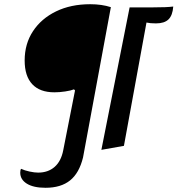

<svg xmlns="http://www.w3.org/2000/svg" viewBox="-20 -693 842 911"><path d="M196 198Q139 198 107.5 178.5Q76 159 76 126Q76 120 77 115.5Q78 111 80 108Q97 116 120.5 121Q144 126 161 126Q208 126 239 99Q270 72 280 20L336 -264L331 -269Q316 -263 289 -259Q262 -255 238 -255Q169 -255 133 -293.5Q97 -332 97 -406Q97 -485 136.5 -545Q176 -605 246 -639Q316 -673 408 -673Q463 -673 506 -659L374 54Q356 128 312.5 163Q269 198 196 198ZM461 18 595 -658H706Q742 -658 764 -659Q786 -660 802 -662Q799 -620 779.5 -601Q760 -582 720 -582Q706 -582 695 -583Q684 -584 675 -586L568 -1Z"/></svg>

Font: Sansita Swashed Light
Style: Regular
Weight: 400
Version: Version 1.003